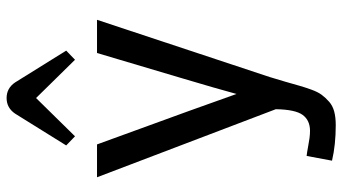

<svg xmlns="http://www.w3.org/2000/svg" viewBox="-242 -600 1012 567"><g transform="rotate(-90 263.5 -317.0)"><path d="M23 0ZM488 -536 319 -26Q313 -7 305.5 19Q298 45 293.5 61Q289 77 282 96.5Q275 116 266.5 127.5Q258 139 246 149.5Q234 160 217 164.5Q200 169 177 169Q119 169 72 158L86 83Q96 84 111.5 87Q127 90 138.5 91.5Q150 93 160 93Q191 93 207 71.5Q223 50 224 -8L23 -536H120L219 -264Q246 -189 269 -124Q285 -183 316 -287L390 -536ZM257 -716 144 -601 117 -627 211 -778Q228 -803 257 -803Q286 -803 303 -778L397 -627L370 -601Z"/></g></svg>

Font: Myanmar Chatu
Style: Regular
Weight: 400
Designer: Danh Hong
Foundry: Google Inc.
Version: Version 2.00 November 20, 2015